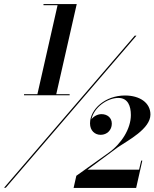

<svg xmlns="http://www.w3.org/2000/svg" viewBox="-37 -826 762 947"><path d="M81.5 -361.5V-356H306.5V-361.5H240.5L341.5 -806H177.5V-800.5H247L147.5 -361.5ZM627.5 -650 -17 100H-8.5L636 -650ZM634.5 101 665 -34H659.5L649 11H394.5L545.5 -100.5C593.5 -133 705 -190.5 705 -261C705 -319.5 652 -355 579.5 -355C482.5 -355 407 -288 407 -217.5C407 -181.5 431 -161 459.5 -161C491 -161 514.5 -184.5 514.5 -216C514.5 -246 491.5 -263 463.5 -263C444 -263 424.5 -252 414 -237.5C426.5 -297 493 -343 546.5 -343C594 -343 608.5 -303 608.5 -258.5C608.5 -190.5 561 -116 498 -72L339.5 41L326 101Z"/></svg>

Font: Bodoni* 24pt
Style: Bold Italic
Weight: 700
Italic angle: -13°
Version: Version 2.3